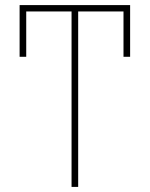

<svg xmlns="http://www.w3.org/2000/svg" viewBox="-20 -734 588 754"><path d="M261 0V-689H83V-511H57V-714H491V-511H465V-689H287V0Z"/></svg>

Font: Noto Sans SemiCondensed Thin
Style: Regular
Weight: 100
Width: 4
Designer: Monotype Design Team
Foundry: Monotype Imaging Inc.
Version: Version 2.013; ttfautohint (v1.8.4.7-5d5b)